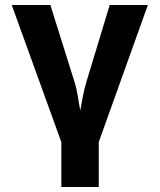

<svg xmlns="http://www.w3.org/2000/svg" viewBox="-20 -570 640 770"><path d="M376 180V0L573 -550H420L326 -240C315 -204 307 -154 302 -127C296 -154 291 -204 279 -241L182 -550H27L226 0V180Z"/></svg>

Font: Tekne LDO ExtraBold
Style: Regular
Weight: 800
Monospace: yes
Designer: Alessio Laiso, Mario Rullo, Paolo Rosset
Foundry: Alessio Laiso
Version: Version 1.000;hotconv 1.0.109;makeotfexe 2.5.65596